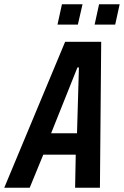

<svg xmlns="http://www.w3.org/2000/svg" viewBox="-58 -885 584 905"><path d="M-38 0 249 -688H419L413 0H296L299 -156H146L82 0ZM183 -257H305L314 -567H307ZM388 -769 409 -865H506L485 -769ZM213 -769 234 -865H331L309 -769Z"/></svg>

Font: Saira Condensed SemiBold
Style: Italic
Weight: 600
Width: 3
Italic angle: -12°
Designer: Hector Gatti with collaboration of the Omnibus-Type team
Foundry: Omnibus-Type
Version: Version 1.101